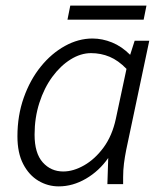

<svg xmlns="http://www.w3.org/2000/svg" viewBox="-20 -655 591 683"><path d="M42 -170Q42 -244 64.5 -307.5Q87 -371 125 -418Q163 -465 211 -491.5Q259 -518 309 -518Q344 -518 378.5 -504Q413 -490 443 -460L459 -510H511L429 -122Q424 -97 421 -73.5Q418 -50 418 -25V0H362L365 -93Q333 -47 286 -19.5Q239 8 189 8Q150 8 116.5 -12Q83 -32 62.5 -71.5Q42 -111 42 -170ZM103 -176Q103 -110 132 -77.5Q161 -45 205 -45Q241 -45 279.5 -67Q318 -89 348.5 -130.5Q379 -172 392 -232L430 -410Q401 -440 370 -453Q339 -466 304 -466Q267 -466 231 -443.5Q195 -421 166 -381.5Q137 -342 120 -289Q103 -236 103 -176ZM220 -585 230 -635H501L491 -585Z"/></svg>

Font: Radio Canada Light
Style: Italic
Weight: 300
Italic angle: -12°
Designer: Charles Daoud, Etienne Aubert Bonn, Alexandre Saumier Demers, Jacques Le Bailly
Foundry: Radio-Canada
Version: Version 2.104; ttfautohint (v1.8.4.7-5d5b);gftools[0.9.28.de